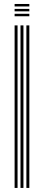

<svg xmlns="http://www.w3.org/2000/svg" viewBox="-20 -925 216 945"><path d="M109.9 0V-800H124.4V0ZM51.9 0V-800H66.4V0ZM80.9 0V-800H95.4V0ZM51.9 -893.3V-905.4H124.4V-893.3ZM51.9 -845V-857.1H124.4V-845ZM51.9 -869.2V-881.2H124.4V-869.2Z"/></svg>

Font: Big Shoulders Inline Display SC Thin
Style: Regular
Weight: 100
Designer: Patric King
Foundry: XO Type Co
Version: Version 2.002